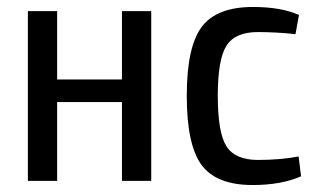

<svg xmlns="http://www.w3.org/2000/svg" viewBox="-20 -519 914 551"><path d="M414 -487V0H330V-226H144V0H60V-487H144V-291H330V-487Z M706 -499Q787 -499 838 -476L828 -421Q771 -427 720 -427Q655 -427 630 -388Q605 -349 605 -244Q605 -138 630 -99Q655 -60 720 -60Q784 -60 837 -70L844 -13Q787 12 705 12Q601 12 558.5 -45.5Q516 -103 516 -244Q516 -385 559 -442Q602 -499 706 -499Z"/></svg>

Font: exo2condensed_r
Style: Regular
Weight: 400
Width: 3
Designer: Natanael Gama
Version: Version 1.001;PS 001.001;hotconv 1.0.70;makeotf.lib2.5.58329